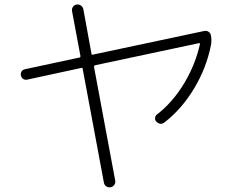

<svg xmlns="http://www.w3.org/2000/svg" viewBox="-20 -784 1040 847"><path d="M99.6 -432.6Q89.8 -430.7 82 -436Q74.2 -441.4 72.3 -451.2Q70.3 -460.9 75.2 -468.8Q80.1 -476.6 89.8 -478.5L331.1 -530.3Q335 -531.2 335 -536.1L297.9 -734.4Q295.9 -745.1 301.8 -753.9Q307.6 -762.7 318.4 -763.7Q329.1 -765.6 337.4 -759.3Q345.7 -752.9 347.7 -743.2L383.8 -545.9Q383.8 -541 389.6 -543L881.8 -647.5Q891.6 -649.4 899.9 -644Q908.2 -638.7 910.2 -628.9Q915 -605.5 910.2 -583Q890.6 -484.4 836.4 -394Q782.2 -303.7 707 -245.1Q688.5 -229.5 669.9 -247.1Q663.1 -253.9 664.1 -263.7Q665 -273.4 672.9 -279.3Q743.2 -334 793 -417.5Q842.8 -501 862.3 -590.8Q862.3 -593.8 858.4 -593.8L399.4 -496.1Q395.5 -495.1 394.5 -490.2L488.3 12.7Q490.2 22.5 484.4 31.2Q478.5 40 467.8 42Q457 43.9 448.7 38.1Q440.4 32.2 438.5 22.5L344.7 -480.5Q344.7 -486.3 338.9 -484.4Z"/></svg>

Font: Rounded-L Mgen+ 1m light
Style: Regular
Weight: 200
Designer: [Source Han Sans]
Ryoko NISHIZUKA  (kana & ideographs); Paul D. Hunt (Latin, Greek & Cyrillic); Wenlong ZHANG  (bopomofo
Version: Version 1.059.20150602